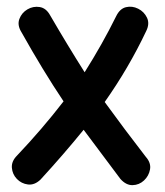

<svg xmlns="http://www.w3.org/2000/svg" viewBox="-20 -550 492 574"><path d="M101 -13Q169 -87 230 -162Q285 -88 340 -15Q357 4 376.5 3.5Q396 3 410.5 -10.5Q425 -24 428.5 -43.5Q432 -63 416 -81Q354 -161 293 -245Q365 -347 417 -457Q428 -479 419.5 -497Q411 -515 393 -524Q375 -533 356.5 -528.5Q338 -524 327 -501Q286 -418 233 -334Q183 -413 130 -504Q118 -526 98.5 -529Q79 -532 62 -522Q45 -512 38 -493.5Q31 -475 44 -454Q109 -338 170 -247Q106 -164 31 -85Q14 -68 15.5 -48.5Q17 -29 30.5 -15Q44 -1 63.5 1.5Q83 4 101 -13Z"/></svg>

Font: Balsamiq Sans
Style: Regular
Weight: 400
Designer: Michael Angeles
Foundry: Balsamiq SRL
Version: Version 1.020; ttfautohint (v1.8.4.7-5d5b);gftools[0.9.26]